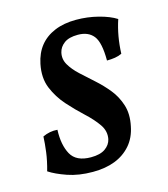

<svg xmlns="http://www.w3.org/2000/svg" viewBox="-80 -531 528 604"><g transform="rotate(-15 184.0 -229.0)"><path d="M222 -467Q259 -467 294 -458Q329 -449 351 -435Q334 -384 332 -327Q322 -322 309.5 -320Q297 -318 283 -318Q283 -377 266 -398.5Q249 -420 215 -420Q186 -420 170.5 -408.5Q155 -397 151 -380Q146 -359 157 -340Q168 -321 188 -302.5Q208 -284 230.5 -264Q253 -244 272 -220.5Q291 -197 300.5 -167Q310 -137 302 -99Q295 -63 274 -39Q253 -15 222 -3Q191 9 150 9Q104 9 68 -3.5Q32 -16 11 -30Q20 -62 23.5 -89Q27 -116 28 -139Q51 -150 76 -148Q74 -99 91 -68Q108 -37 156 -37Q186 -37 202.5 -48.5Q219 -60 223 -78Q228 -103 212.5 -125.5Q197 -148 171.5 -171.5Q146 -195 121.5 -222.5Q97 -250 83 -284Q69 -318 78 -362Q85 -396 103.5 -419Q122 -442 152 -454.5Q182 -467 222 -467Z"/></g></svg>

Font: Vollkorn
Style: Italic
Weight: 400
Italic angle: -11°
Designer: Friedrich Althausen
Foundry: Friedrich Althausen
Version: Version 5.001